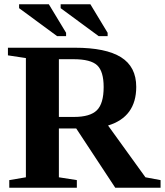

<svg xmlns="http://www.w3.org/2000/svg" viewBox="-20 -878 771 898"><path d="M255.4 -277.3V-48.8L339.4 -35.6V0H23.4V-35.6L101.1 -48.8V-606.4L17.1 -619.1V-654.8H330.1Q474.6 -654.8 545.9 -610.4Q617.2 -565.9 617.2 -471.7Q617.2 -331.1 485.4 -291L660.2 -48.8L731 -35.6V0H519L336.4 -277.3ZM464.8 -470.7Q464.8 -543.9 434.6 -572.5Q404.3 -601.1 323.7 -601.1H255.4V-331.1H326.2Q401.4 -331.1 433.1 -362.3Q464.8 -393.6 464.8 -470.7ZM247.1 -709 69.3 -839.8V-857.9H208.5L289.1 -724.6V-709ZM441.4 -709 263.7 -839.8V-857.9H402.8L483.4 -724.6V-709Z"/></svg>

Font: Tinos
Style: Bold
Weight: 700
Designer: Steve Matteson
Foundry: Monotype Imaging Inc.
Version: Version 1.23